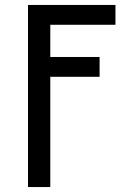

<svg xmlns="http://www.w3.org/2000/svg" viewBox="-20 -540 540 775"><path d="M93 215V-520H446V-440H183V-310H382V-230H183V215Z"/></svg>

Font: Iosevka Fixed Medium
Style: Regular
Weight: 500
Monospace: yes
Designer: Belleve Invis
Foundry: Belleve Invis
Version: Version 32.3.0